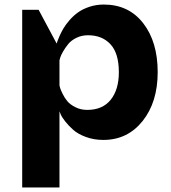

<svg xmlns="http://www.w3.org/2000/svg" viewBox="-20 -598 749 840"><path d="M77.1 222.2V-555.2H148.9L228 -407.2Q229 -410.6 231 -417Q232.9 -423.3 240.7 -440.9Q248.5 -458.5 258.1 -474.6Q267.6 -490.7 284.9 -510.5Q302.2 -530.3 322.3 -544.4Q342.3 -558.6 371.6 -568.4Q400.9 -578.1 434.1 -578.1Q543 -578.1 606.4 -496.6Q669.9 -415 669.9 -282.2Q669.9 -151.4 604 -68.6Q538.1 14.2 432.1 14.2Q390.6 14.2 355.7 1.2Q320.8 -11.7 300.3 -30Q279.8 -48.3 265.4 -66.7Q251 -85 245.6 -97.7L240.2 -110.8V222.2ZM240.2 -334V-224.1Q241.2 -219.7 243.2 -212.6Q245.1 -205.6 254.2 -187Q263.2 -168.5 275.4 -154.3Q287.6 -140.1 310.5 -128.7Q333.5 -117.2 361.8 -117.2Q428.7 -117.2 464.4 -161.6Q500 -206.1 500 -282.2Q500 -364.7 463.4 -404.3Q426.8 -443.8 365.2 -443.8Q337.4 -443.8 314.5 -432.6Q291.5 -421.4 278.3 -405Q265.1 -388.7 255.9 -372.6Q246.6 -356.4 243.2 -345.2Z"/></svg>

Font: Sporting Grotesque
Style: Gras
Weight: 700
Designer: Lucas LE BIHAN
Foundry: Lucas LE BIHAN
Version: Version 1.001